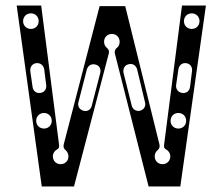

<svg xmlns="http://www.w3.org/2000/svg" viewBox="-20 -670 800 690"><path d="M130 0H246L371 -478C373 -485 371 -493 364 -498C358 -503 354 -511 354 -520C354 -536 366 -548 382 -548C398 -548 410 -536 410 -520C410 -511 407 -503 400 -498C393 -493 391 -484 393 -477L514 0H628L720 -650H634L570 -152C568 -140 571 -136 577 -133C586 -128 592 -119 592 -108C592 -92 580 -80 564 -80C548 -80 536 -92 536 -108C536 -117 540 -125 546 -130C553 -136 555 -142 553 -151L430 -648H338L209 -151C207 -142 209 -136 216 -130C222 -125 226 -117 226 -108C226 -92 214 -80 198 -80C182 -80 170 -92 170 -108C170 -119 176 -128 185 -133C191 -136 194 -140 192 -152L128 -650H40ZM138 -208C122 -208 110 -220 110 -236C110 -252 122 -264 138 -264C154 -264 166 -252 166 -236C166 -220 154 -208 138 -208ZM91 -566C75 -566 63 -578 63 -594C63 -610 75 -622 91 -622C107 -622 119 -610 119 -594C119 -578 107 -566 91 -566ZM621 -208C605 -208 593 -220 593 -236C593 -252 605 -264 621 -264C637 -264 649 -252 649 -236C649 -220 637 -208 621 -208ZM669 -566C653 -566 641 -578 641 -594C641 -610 653 -622 669 -622C685 -622 697 -610 697 -594C697 -578 685 -566 669 -566ZM483 -272C469 -269 456 -277 453 -292L424 -408C421 -423 428 -436 442 -439C457 -443 469 -435 473 -420L501 -303C505 -289 498 -276 483 -272ZM280 -272C265 -276 258 -289 262 -303L292 -420C296 -434 308 -442 323 -438C337 -435 344 -422 340 -407L310 -291C307 -276 294 -268 280 -272ZM125 -336C110 -334 99 -343 97 -358L89 -413C87 -428 95 -441 110 -443C125 -445 137 -435 139 -420L146 -365C148 -350 140 -338 125 -336ZM635 -336C620 -338 611 -350 613 -365L621 -420C623 -435 634 -445 649 -443C664 -441 672 -429 670 -414L663 -358C661 -343 650 -334 635 -336Z"/></svg>

Font: Apfel Grotezk Brukt
Style: Regular
Weight: 300
Designer: Luigi Gorlero
Foundry: © 2023, Luigi Gorlero & Collletttivo
Version: Version 2.000;Glyphs 3.2 (3217)